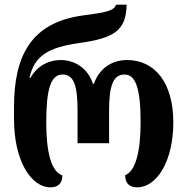

<svg xmlns="http://www.w3.org/2000/svg" viewBox="-20 -793 802 822"><path d="M195 9C231 9 247 -10 247 -42C200 -58 178 -139 178 -269C178 -411 197 -474 248 -474C296 -474 312 -427 312 -320V-180H447V-320C447 -427 465 -474 513 -474C561 -474 582 -414 582 -269C582 -143 560 -60 516 -43C516 -12 530 9 568 9C650 9 722 -101 722 -269C722 -440 642 -536 524 -536C460 -536 405 -501 382 -434H378C356 -501 301 -536 239 -536C191 -536 140 -513 110 -459H106C127 -555 187 -590 321 -609C461 -629 521 -658 522 -773H477C468 -747 436 -740 336 -727C113 -697 40 -554 40 -335V-283C40 -100 116 9 195 9Z"/></svg>

Font: Noto Serif Georgian Condensed Bold
Style: Regular
Weight: 700
Width: 3
Designer: Monotype Design Team, Akaki Razmadze
Foundry: Google LLC
Version: Version 2.003